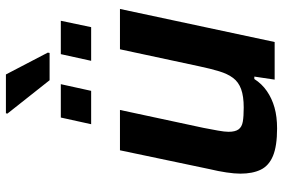

<svg xmlns="http://www.w3.org/2000/svg" viewBox="-170 -756 934 633"><g transform="rotate(-90 296.5 -439.0)"><path d="M190 8Q132 8 99.5 -5.5Q67 -19 54 -46Q41 -73 41 -113Q41 -132 45 -159Q49 -186 56 -215L118 -510H251L192 -235Q187 -209 183 -187Q179 -165 179 -152Q179 -130 187 -119Q195 -108 212.5 -105Q230 -102 259 -102Q296 -102 319.5 -110.5Q343 -119 356.5 -137Q370 -155 378.5 -183Q387 -211 395 -249L451 -510H584L475 0H351L361 -67H353Q337 -42 313 -25.5Q289 -9 259 -0.5Q229 8 190 8ZM413 -605 435 -705H545L524 -605ZM204 -605 226 -705H336L314 -605ZM349 -742 239 -881 240 -886H368L440 -748L439 -742Z"/></g></svg>

Font: Saira Thin SemiBold
Style: Italic
Weight: 600
Italic angle: -12°
Version: Version 1.101